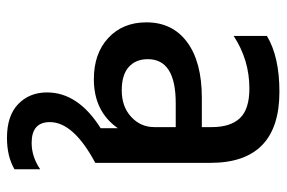

<svg xmlns="http://www.w3.org/2000/svg" viewBox="-152 -402 802 537"><g transform="rotate(90 248.5 -134.0)"><path d="M233 -74Q279 -74 307.5 -100.5Q336 -127 336 -165V-225H269Q146 -225 146 -147Q146 -113 168 -93.5Q190 -74 233 -74ZM454 226Q418 247 366 247Q304 247 271.5 215.5Q239 184 239 135Q239 48 339 -15V-63Q292 4 202 4Q130 4 86.5 -36.5Q43 -77 43 -143Q43 -216 98.5 -257Q154 -298 254 -298H336V-326Q336 -378 311 -404.5Q286 -431 228 -431Q148 -431 81 -387V-480Q139 -515 237 -515Q436 -515 436 -322V0Q322 61 322 127Q322 178 380 178Q419 178 454 154Z"/></g></svg>

Font: Hind Siliguri Medium
Style: Regular
Weight: 500
Designer: Jyotish Sonowal
Foundry: Indian Type Foundry
Version: Version 1.001;PS 1.0;hotconv 1.0.86;makeotf.lib2.5.63406; tt